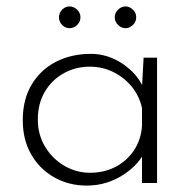

<svg xmlns="http://www.w3.org/2000/svg" viewBox="-20 -571 599 599"><path d="M251 8Q195 8 149.5 -17.5Q104 -43 77.5 -89Q51 -135 51 -196Q51 -261 79 -307.5Q107 -354 155 -378.5Q203 -403 264 -403Q316 -403 362.5 -372Q409 -341 429 -294L422 -280L428 -391H470V0H423V-121L433 -103Q426 -83 409 -63.5Q392 -44 367.5 -27.5Q343 -11 313.5 -1.5Q284 8 251 8ZM261 -32Q305 -32 340.5 -50.5Q376 -69 398 -102Q420 -135 423 -178V-234Q415 -271 391.5 -300Q368 -329 334 -346Q300 -363 260 -363Q216 -363 179 -342.5Q142 -322 120 -285Q98 -248 98 -198Q98 -152 120 -114.5Q142 -77 179.5 -54.5Q217 -32 261 -32ZM164 -517Q164 -531 174 -541Q184 -551 197 -551Q210 -551 220.5 -541Q231 -531 231 -517Q231 -503 220.5 -493Q210 -483 197 -483Q184 -483 174 -493Q164 -503 164 -517ZM338 -517Q338 -531 348.5 -541Q359 -551 372 -551Q384 -551 394.5 -541Q405 -531 405 -517Q405 -503 394.5 -493Q384 -483 372 -483Q359 -483 348.5 -493Q338 -503 338 -517Z"/></svg>

Font: Josefin Sans Thin Light
Style: Regular
Weight: 300
Version: Version 2.000